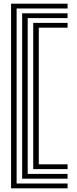

<svg xmlns="http://www.w3.org/2000/svg" viewBox="-20 -820 416 1040"><path d="M40 200V-800H346V-774H70V174H346V200ZM100 148V-748H346V-722H130V122H346V148ZM160 96V-696H346V-670H190V70H346V96Z"/></svg>

Font: Big Shoulders Inline Text Black
Style: Regular
Weight: 900
Designer: Patric King
Foundry: XO Type Co
Version: Version 1.000